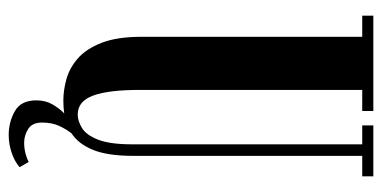

<svg xmlns="http://www.w3.org/2000/svg" viewBox="-238 -502 878 441"><g transform="rotate(90 200.5 -281.0)"><path d="M210 12Q187 12 161.5 5Q136 -2 114 -21Q92 -40 78 -75.5Q64 -111 64 -168V-674.5H15.5V-700H234.5V-674.5H186V-163.5Q186 -92 199 -56.5Q212 -21 242.5 -21Q257.5 -21 273.5 -30.8Q289.5 -40.5 300.2 -67.5Q311 -94.5 311 -146.5V-674.5H267.5V-700H384.5V-674.5H337.5V-148.5Q337.5 -90 323.8 -56.2Q310 -22.5 286 -7Q276 5.5 268.5 22Q261 38.5 261 61Q261 83.5 275.8 92.8Q290.5 102 307 102Q320 102 331.8 99Q343.5 96 351.5 91.5L363.5 112.5Q351 123.5 331 130.5Q311 137.5 289.5 137.5Q260 137.5 235 123.5Q210 109.5 210 74Q210 53.5 219 37.5Q228 21.5 240 10Q226.5 12 210 12Z"/></g></svg>

Font: Imbue 50pt
Style: Bold
Weight: 700
Designer: Tyler Finck
Foundry: Etcetera Type Company
Version: Version 1.102; ttfautohint (v1.8.3)